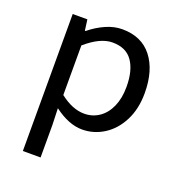

<svg xmlns="http://www.w3.org/2000/svg" viewBox="-138 -661 922 997"><g transform="rotate(20 323.0 -162.5)"><path d="M99 -534H180L188 -474H192Q232 -507 278 -527.5Q324 -548 369 -548Q476 -548 533.5 -474.5Q591 -401 591 -275Q591 -188 557.5 -122.5Q524 -57 468.5 -22Q413 13 349 13Q275 13 194 -48L197 44V223H99ZM491 -274Q491 -364 455.5 -415Q420 -466 345 -466Q277 -466 197 -396V-122Q266 -68 331 -68Q377 -68 413.5 -93Q450 -118 470.5 -164.5Q491 -211 491 -274Z"/></g></svg>

Font: Nebula Sans Medium
Style: Regular
Weight: 500
Designer: Paul D. Hunt for Adobe (as Source Sans)
Foundry: Nebula Entertainment & Broadcasting LLC
Version: Version 1.010